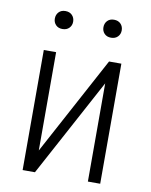

<svg xmlns="http://www.w3.org/2000/svg" viewBox="-81 -772 656 832"><g transform="rotate(10 247.0 -355.5)"><path d="M363.3 -528.3H417.5V0H363.3V-432.1L130.4 0H76.2V-528.3H130.4V-95.7ZM99.6 -670.9Q99.6 -688 110.4 -699.5Q121.1 -710.9 139.6 -710.9Q158.2 -710.9 169.2 -699.5Q180.2 -688 180.2 -670.9Q180.2 -654.3 169.2 -643.1Q158.2 -631.8 139.6 -631.8Q121.1 -631.8 110.4 -643.1Q99.6 -654.3 99.6 -670.9ZM313.5 -670.4Q313.5 -687.5 324.2 -699Q335 -710.4 353.5 -710.4Q372.1 -710.4 383.1 -699Q394 -687.5 394 -670.4Q394 -653.8 383.1 -642.6Q372.1 -631.3 353.5 -631.3Q335 -631.3 324.2 -642.6Q313.5 -653.8 313.5 -670.4Z"/></g></svg>

Font: Roboto Condensed Light
Style: Regular
Weight: 300
Designer: Google
Version: Version 2.134; 2016